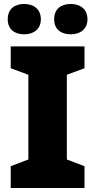

<svg xmlns="http://www.w3.org/2000/svg" viewBox="-20 -948 480 968"><path d="M19 -851C19 -799 55 -775 102 -775C147 -775 186 -799 186 -851C186 -904 147 -928 102 -928C55 -928 19 -904 19 -851ZM253 -851C253 -799 289 -775 337 -775C382 -775 421 -799 421 -851C421 -904 382 -928 337 -928C289 -928 253 -904 253 -851ZM406 0V-110L317 -144V-571L406 -604V-714H34V-604L123 -571V-144L34 -110V0Z"/></svg>

Font: Noto Sans Gujarati Black
Style: Regular
Weight: 900
Designer: Jelle Bosma - Monotype Design Team, Universal Thirst
Foundry: Monotype Imaging Inc.
Version: Version 2.106